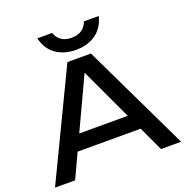

<svg xmlns="http://www.w3.org/2000/svg" viewBox="-164 -1115 1226 1266"><g transform="rotate(-20 449.5 -482.5)"><path d="M184 -172V-281H708V-172ZM532 -750 892 0H751L424 -700H475L148 0H7L367 -750ZM234 -965H338Q350 -930 377.5 -910.5Q405 -891 449 -891Q493 -891 521 -910.5Q549 -930 561 -965H665Q646 -887 589 -846.5Q532 -806 449 -806Q367 -806 309.5 -846.5Q252 -887 234 -965Z"/></g></svg>

Font: Unbounded
Style: Regular
Weight: 400
Designer: Luke Prowse, Jean-Baptiste Morizot, Fátima Lázaro, Florian Runge
Foundry: NaN
Version: Version 1.701;gftools[0.9.28.dev5+ged2979d]